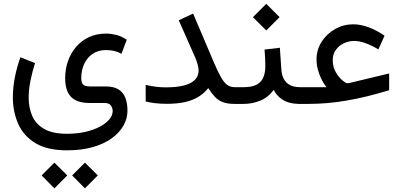

<svg xmlns="http://www.w3.org/2000/svg" viewBox="-20 -552 2136 1020"><path d="M431.2 312 363.3 379.9 431.2 448.7 499.5 379.9ZM269 312 201.2 379.9 269 448.7 337.4 379.9ZM336.4 246.6Q414.1 246.6 473.9 229.2Q533.7 211.9 574.5 182.1Q615.2 152.3 636.2 114.7Q657.2 77.1 657.2 36.1Q657.2 -1.5 646.7 -30.5Q636.2 -59.6 610.8 -76.2Q585.4 -92.8 540.5 -92.8H458.5Q430.2 -92.8 420.9 -103.3Q411.6 -113.8 411.6 -136.7Q411.6 -178.2 427.2 -212.2Q442.9 -246.1 472.4 -266.1Q502 -286.1 543.5 -286.1Q565.4 -286.1 585.4 -281.5Q605.5 -276.9 625.5 -266.6L653.3 -340.8Q625 -359.9 596.9 -366.7Q568.8 -373.5 543.5 -373.5Q493.2 -373.5 453.1 -355Q413.1 -336.4 384.8 -303.5Q356.4 -270.5 341.3 -227.8Q326.2 -185.1 326.2 -136.7Q326.2 -106 333 -81.5Q339.8 -57.1 355 -40Q370.1 -22.9 395.3 -13.9Q420.4 -4.9 456.5 -4.9H535.6Q560.1 -4.9 569.3 8.8Q578.6 22.5 578.6 38.1Q578.6 61 560.3 82.8Q542 104.5 509.3 121.6Q476.6 138.7 432.4 148.7Q388.2 158.7 336.4 158.7Q258.8 158.7 214.4 132.8Q169.9 106.9 151.1 63.5Q132.3 20 132.3 -32.7Q132.3 -77.1 142.1 -124.5Q151.9 -171.9 166 -216.8L88.4 -248Q69.8 -196.3 59.1 -141.8Q48.3 -87.4 48.3 -35.6Q48.3 41 76.4 105.2Q104.5 169.4 167.7 208Q231 246.6 336.4 246.6Z M1035.2 -177.7Q1035.2 -148.4 1015.9 -128.4Q996.6 -108.4 957.8 -98.1Q918.9 -87.9 859.9 -87.9Q835 -87.9 809.3 -91.1Q783.7 -94.2 753.9 -101.1V-12.7Q778.3 -6.8 805.7 -3.7Q833 -0.5 867.2 -0.5Q919.9 -0.5 960.7 -9.3Q1001.5 -18.1 1032.5 -36.6Q1063.5 -55.2 1086.4 -84Q1104.5 -55.7 1122.1 -37.1Q1139.6 -18.6 1163.8 -9.3Q1188 0 1226.6 0H1247.1V-88.9H1226.6Q1205.6 -88.9 1189.2 -99.4Q1172.9 -109.9 1156 -138.2Q1139.2 -166.5 1116.7 -219.2L1005.9 -480L929.7 -444.3L1016.1 -248.5Q1023.9 -231 1029.5 -210.7Q1035.2 -190.4 1035.2 -177.7Z M1385.3 -288.6Q1387.2 -267.6 1388.4 -246.6Q1389.6 -225.6 1389.6 -202.1Q1389.6 -144.5 1363 -116.7Q1336.4 -88.9 1274.4 -88.9H1227.5V0H1274.4Q1321.3 0 1364.3 -18.1Q1407.2 -36.1 1433.6 -74.7Q1446.8 -50.8 1465.3 -34.2Q1483.9 -17.6 1510.3 -8.8Q1536.6 0 1572.8 0H1584V-88.9H1573.7Q1542.5 -88.9 1521.2 -99.6Q1500 -110.4 1488.3 -131.6Q1476.6 -152.8 1474.6 -184.1L1466.8 -298.3ZM1394.5 -531.7 1323.7 -460.9 1394.5 -390.1 1465.3 -460.9Z M1714.4 -88.9H1564.5V0H1617.7Q1668.5 0 1719.2 -4.4Q1770 -8.8 1822.5 -17.8Q1875 -26.9 1930.9 -40.5Q1986.8 -54.2 2047.4 -72.8V-161.6L1840.8 -112.3Q1835.9 -110.8 1831.5 -110.4Q1827.1 -109.9 1823.7 -109.9Q1817.4 -109.9 1798.8 -125.2Q1780.3 -140.6 1763.9 -168.5Q1747.6 -196.3 1747.6 -232.4Q1747.6 -263.7 1763.7 -286.4Q1779.8 -309.1 1805.9 -321.8Q1832 -334.5 1861.8 -334.5Q1888.7 -334.5 1920.9 -323Q1953.1 -311.5 1990.2 -289.6L2022.9 -362.3Q1978.5 -392.6 1936.8 -407.7Q1895 -422.9 1856.4 -422.9Q1805.2 -422.9 1760.7 -397.9Q1716.3 -373 1689 -330.6Q1661.6 -288.1 1661.6 -235.8Q1661.6 -209.5 1668.7 -182.4Q1675.8 -155.3 1687.7 -131.3Q1699.7 -107.4 1714.4 -88.9Z"/></svg>

Font: Vazirmatn
Style: Regular
Weight: 400
Designer: Saber Rastikerdar
Foundry: Saber Rastikerdar
Version: Version 33.003;September 2, 2022;FontCreator 14.0.0.2862 64-